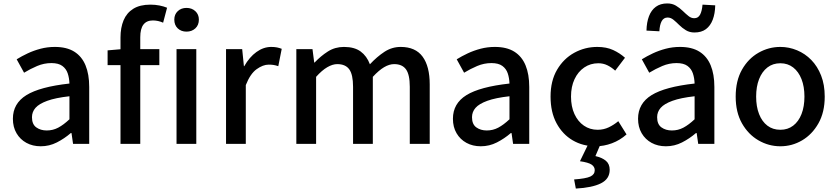

<svg xmlns="http://www.w3.org/2000/svg" viewBox="-20 -837 4867 1117"><path d="M217 14Q170 14 133.5 -6Q97 -26 76 -62Q55 -98 55 -146Q55 -235 133.5 -283.5Q212 -332 384 -351Q383 -383 374 -410Q365 -437 342.5 -453.5Q320 -470 279 -470Q236 -470 196 -453Q156 -436 120 -414L77 -492Q106 -510 141 -526.5Q176 -543 216 -553.5Q256 -564 299 -564Q368 -564 412 -536.5Q456 -509 477.5 -457Q499 -405 499 -331V0H405L396 -63H392Q355 -31 311 -8.5Q267 14 217 14ZM252 -78Q288 -78 319 -94.5Q350 -111 384 -143V-277Q303 -268 255 -250.5Q207 -233 186.5 -209.5Q166 -186 166 -155Q166 -114 191 -96Q216 -78 252 -78Z M681 0V-619Q681 -676 699 -719Q717 -762 755.5 -786Q794 -810 855 -810Q883 -810 908 -805Q933 -800 952 -792L929 -705Q900 -718 869 -718Q833 -718 814.5 -694Q796 -670 796 -620V0ZM606 -458V-544L687 -551H907V-458ZM1007 0V-551H1122V0ZM1065 -653Q1034 -653 1014 -672Q994 -691 994 -723Q994 -753 1014 -772Q1034 -791 1065 -791Q1096 -791 1116.5 -772Q1137 -753 1137 -723Q1137 -691 1116.5 -672Q1096 -653 1065 -653Z M1295 0V-551H1389L1399 -452H1401Q1431 -505 1472 -534.5Q1513 -564 1558 -564Q1578 -564 1592 -561Q1606 -558 1619 -553L1599 -452Q1584 -457 1572 -459Q1560 -461 1543 -461Q1510 -461 1473 -434.5Q1436 -408 1410 -342V0Z M1704 0V-551H1798L1808 -473H1810Q1846 -511 1887.5 -537.5Q1929 -564 1981 -564Q2042 -564 2078 -537.5Q2114 -511 2132 -463Q2173 -507 2216.5 -535.5Q2260 -564 2311 -564Q2397 -564 2438.5 -507.5Q2480 -451 2480 -346V0H2364V-332Q2364 -403 2342 -433.5Q2320 -464 2273 -464Q2245 -464 2214.5 -446Q2184 -428 2149 -390V0H2034V-332Q2034 -403 2012 -433.5Q1990 -464 1942 -464Q1915 -464 1884 -446Q1853 -428 1819 -390V0Z M2777 14Q2730 14 2693.5 -6Q2657 -26 2636 -62Q2615 -98 2615 -146Q2615 -235 2693.5 -283.5Q2772 -332 2944 -351Q2943 -383 2934 -410Q2925 -437 2902.5 -453.5Q2880 -470 2839 -470Q2796 -470 2756 -453Q2716 -436 2680 -414L2637 -492Q2666 -510 2701 -526.5Q2736 -543 2776 -553.5Q2816 -564 2859 -564Q2928 -564 2972 -536.5Q3016 -509 3037.5 -457Q3059 -405 3059 -331V0H2965L2956 -63H2952Q2915 -31 2871 -8.5Q2827 14 2777 14ZM2812 -78Q2848 -78 2879 -94.5Q2910 -111 2944 -143V-277Q2863 -268 2815 -250.5Q2767 -233 2746.5 -209.5Q2726 -186 2726 -155Q2726 -114 2751 -96Q2776 -78 2812 -78Z M3446 14Q3371 14 3312 -20.5Q3253 -55 3218 -119.5Q3183 -184 3183 -275Q3183 -367 3221 -431.5Q3259 -496 3321 -530Q3383 -564 3455 -564Q3508 -564 3547 -546Q3586 -528 3616 -501L3559 -426Q3537 -446 3513 -457.5Q3489 -469 3461 -469Q3415 -469 3379 -444.5Q3343 -420 3322.5 -376.5Q3302 -333 3302 -275Q3302 -217 3322 -173.5Q3342 -130 3377 -106Q3412 -82 3457 -82Q3492 -82 3522 -96.5Q3552 -111 3577 -132L3625 -55Q3587 -21 3540 -3.5Q3493 14 3446 14ZM3330 260 3320 207Q3389 202 3414.5 190Q3440 178 3440 153Q3440 133 3421.5 120.5Q3403 108 3354 101L3405 -4H3476L3444 71Q3483 80 3505 98.5Q3527 117 3527 151Q3527 204 3476 229.5Q3425 255 3330 260Z M3854 14Q3807 14 3770.5 -6Q3734 -26 3713 -62Q3692 -98 3692 -146Q3692 -235 3770.5 -283.5Q3849 -332 4021 -351Q4020 -383 4011 -410Q4002 -437 3979.5 -453.5Q3957 -470 3916 -470Q3873 -470 3833 -453Q3793 -436 3757 -414L3714 -492Q3743 -510 3778 -526.5Q3813 -543 3853 -553.5Q3893 -564 3936 -564Q4005 -564 4049 -536.5Q4093 -509 4114.5 -457Q4136 -405 4136 -331V0H4042L4033 -63H4029Q3992 -31 3948 -8.5Q3904 14 3854 14ZM3889 -78Q3925 -78 3956 -94.5Q3987 -111 4021 -143V-277Q3940 -268 3892 -250.5Q3844 -233 3823.5 -209.5Q3803 -186 3803 -155Q3803 -114 3828 -96Q3853 -78 3889 -78ZM4020 -648Q3992 -648 3970.5 -661Q3949 -674 3931.5 -691.5Q3914 -709 3898 -722Q3882 -735 3864 -735Q3841 -735 3829.5 -714Q3818 -693 3816 -655L3741 -659Q3742 -707 3755.5 -742.5Q3769 -778 3795.5 -797.5Q3822 -817 3862 -817Q3891 -817 3912.5 -804Q3934 -791 3951.5 -774Q3969 -757 3985 -744Q4001 -731 4019 -731Q4042 -731 4053 -752Q4064 -773 4067 -810L4141 -806Q4140 -758 4126.5 -722.5Q4113 -687 4087 -667.5Q4061 -648 4020 -648Z M4520 14Q4452 14 4392.5 -20.5Q4333 -55 4296.5 -119.5Q4260 -184 4260 -275Q4260 -367 4296.5 -431.5Q4333 -496 4392.5 -530Q4452 -564 4520 -564Q4570 -564 4617 -544.5Q4664 -525 4700 -488Q4736 -451 4757 -397.5Q4778 -344 4778 -275Q4778 -184 4741.5 -119.5Q4705 -55 4646.5 -20.5Q4588 14 4520 14ZM4520 -82Q4563 -82 4594.5 -106Q4626 -130 4643 -173.5Q4660 -217 4660 -275Q4660 -333 4643 -376.5Q4626 -420 4594.5 -444.5Q4563 -469 4520 -469Q4476 -469 4444.5 -444.5Q4413 -420 4396 -376.5Q4379 -333 4379 -275Q4379 -217 4396 -173.5Q4413 -130 4444.5 -106Q4476 -82 4520 -82Z"/></svg>

Font: Noto Sans JP Thin Medium
Style: Regular
Weight: 500
Version: Version 2.004-H2;hotconv 1.0.118;makeotfexe 2.5.65603